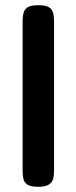

<svg xmlns="http://www.w3.org/2000/svg" viewBox="-20 -709 294 739"><path d="M127 10Q98 10 85.5 1.5Q73 -7 70 -21Q67 -35 67 -52V-629Q67 -645 70.5 -659Q74 -673 86.5 -681Q99 -689 128 -689Q156 -689 168.5 -681Q181 -673 184.5 -659Q188 -645 188 -628V-51Q188 -34 184.5 -20.5Q181 -7 168 1.5Q155 10 127 10Z"/></svg>

Font: Fredoka Expanded Medium
Style: Regular
Weight: 500
Width: 7
Designer: Ben Nathan
Foundry: Milena B. Brandão, Ben Nathan
Version: Version 2.001